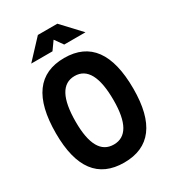

<svg xmlns="http://www.w3.org/2000/svg" viewBox="-215 -1011 1016 1134"><g transform="rotate(-30 293.0 -444.0)"><path d="M293 9.8Q28.8 9.8 28.8 -341.8Q28.8 -703.1 293 -703.1Q557.1 -703.1 557.1 -341.8Q557.1 9.8 293 9.8ZM293 -113.3Q421.9 -113.3 421.9 -341.8Q421.9 -580.1 293 -580.1Q164.1 -580.1 164.1 -341.8Q164.1 -113.3 293 -113.3ZM108.4 -771.5 227.1 -898.4H359.9L478.5 -771.5H333.5L285.2 -839.4H301.8L253.4 -771.5Z"/></g></svg>

Font: Cascadia Code
Style: Regular
Weight: 400
Monospace: yes
Designer: Aaron Bell
Foundry: Saja Typeworks
Version: Version 2106.017